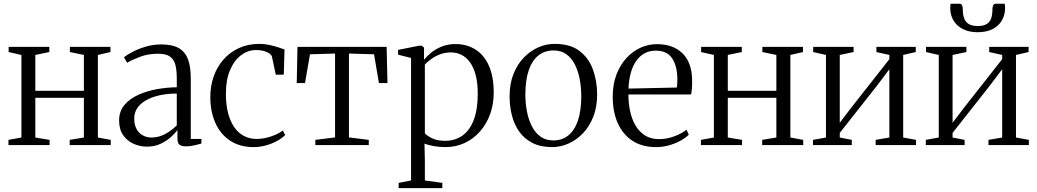

<svg xmlns="http://www.w3.org/2000/svg" viewBox="-20 -772 5522 1022"><path d="M25 0V-27.5L94 -40V-479.5L26 -495V-522.5H242.5V-495L168 -479.5V-288.5H426.5V-479.5L352 -495V-522.5H568V-495L501 -479.5V-40L569.5 -27.5V0H351V-27.5L426.5 -40V-251.5H168V-40L244 -27.5V0Z M762.5 8.5Q726 8.5 692 -6.2Q658 -21 636 -51.8Q614 -82.5 614 -131Q614 -179.5 642.2 -213Q670.5 -246.5 716.2 -267.2Q762 -288 816 -297.5Q870 -307 921 -307.5V-355.5Q921 -399 913.2 -427.8Q905.5 -456.5 884.2 -471.2Q863 -486 822 -486Q769.5 -486 727.8 -470.5Q686 -455 656.5 -438L640 -467.5Q655 -479.5 685 -495.5Q715 -511.5 754.8 -523.5Q794.5 -535.5 838.5 -535.5Q897.5 -535.5 931.8 -515.8Q966 -496 980.8 -456Q995.5 -416 995.5 -354.5V-32.5H1052V-8Q1041.5 -5 1028 -1.5Q1014.5 2 999.8 4.5Q985 7 969.5 7Q947.5 7 936 -1.5Q924.5 -10 924.5 -34.5V-79.5Q914.5 -65.5 892 -44.5Q869.5 -23.5 836.8 -7.5Q804 8.5 762.5 8.5ZM786 -40Q824.5 -40 858.2 -58Q892 -76 921 -104.5V-274Q855.5 -274 804.2 -258.2Q753 -242.5 723.8 -212.8Q694.5 -183 694.5 -140.5Q694.5 -107.5 707 -85Q719.5 -62.5 740.5 -51.2Q761.5 -40 786 -40Z M1330.5 11Q1257 11 1205.2 -23Q1153.5 -57 1126.5 -117.5Q1099.5 -178 1099.5 -256Q1099.5 -313.5 1117.2 -364.5Q1135 -415.5 1169.2 -454.8Q1203.5 -494 1252 -516.2Q1300.5 -538.5 1361.5 -538.5Q1389 -538.5 1415.5 -532.5Q1442 -526.5 1463 -519.5Q1484 -512.5 1494.5 -508.5L1490.5 -374.5H1448L1427.5 -470.5Q1426.5 -476.5 1417 -484.8Q1407.5 -493 1389 -499.2Q1370.5 -505.5 1342 -505.5Q1299.5 -505.5 1263 -478Q1226.5 -450.5 1204.5 -399Q1182.5 -347.5 1182.5 -275Q1182 -217.5 1193.5 -172.2Q1205 -127 1226.2 -96Q1247.5 -65 1277.5 -48.8Q1307.5 -32.5 1345 -32.5Q1373.5 -32.5 1400.5 -39.2Q1427.5 -46 1449.5 -56.2Q1471.5 -66.5 1485.5 -77L1498 -53Q1481 -36 1453.8 -21.2Q1426.5 -6.5 1394.8 2.2Q1363 11 1330.5 11Z M1658.5 0V-27.5L1763.5 -40.5V-487L1630 -483L1603.5 -330H1559.5L1563.5 -522.5H2038L2042.5 -330H1997L1971 -483L1837.5 -487V-40.5L1943 -27.5V0Z M2102 229.5V201.5L2168 188.5V-463.5L2099 -481V-506.5L2209.5 -528.5H2225L2237 -518.5V-454Q2249 -469.5 2271.8 -489Q2294.5 -508.5 2328 -523Q2361.5 -537.5 2405 -537.5Q2464 -537.5 2510 -509Q2556 -480.5 2582 -423Q2608 -365.5 2608 -279Q2608 -217.5 2589 -164.8Q2570 -112 2535.2 -72.5Q2500.5 -33 2453.5 -11Q2406.5 11 2351 11Q2317.5 11 2286.5 5.2Q2255.5 -0.5 2239.5 -7.5L2241.5 80.5V188.5L2334.5 201.5V229.5ZM2348.5 -22.5Q2402.5 -22.5 2441.5 -50.2Q2480.5 -78 2501.8 -133.8Q2523 -189.5 2523 -272.5Q2523 -330 2512.2 -371.5Q2501.5 -413 2482 -440Q2462.5 -467 2436.5 -480Q2410.5 -493 2380.5 -493Q2348 -493 2320.8 -482.2Q2293.5 -471.5 2273.2 -456.2Q2253 -441 2241.5 -428.5V-62.5Q2251 -50.5 2278.8 -36.5Q2306.5 -22.5 2348.5 -22.5Z M2692.5 -259.5Q2692.5 -326 2713 -377.8Q2733.5 -429.5 2768.2 -465.5Q2803 -501.5 2845.5 -520Q2888 -538.5 2932.5 -538.5Q3015.5 -538.5 3065 -500.5Q3114.5 -462.5 3136.5 -401Q3158.5 -339.5 3158.5 -268.5Q3158.5 -202.5 3138 -150.5Q3117.5 -98.5 3083 -62.5Q3048.5 -26.5 3006 -7.8Q2963.5 11 2919.5 11Q2857.5 11 2814 -11.2Q2770.5 -33.5 2743.8 -71.5Q2717 -109.5 2704.8 -158Q2692.5 -206.5 2692.5 -259.5ZM2925.5 -24.5Q2972 -24.5 3005.2 -51.2Q3038.5 -78 3056.2 -130.2Q3074 -182.5 3074 -259.5Q3074 -305.5 3066 -349Q3058 -392.5 3040.5 -427.5Q3023 -462.5 2995 -483Q2967 -503.5 2926.5 -503.5Q2880 -503.5 2846.2 -477Q2812.5 -450.5 2794.5 -398.2Q2776.5 -346 2776.5 -268.5Q2776.5 -222 2785 -178.2Q2793.5 -134.5 2811.2 -99.8Q2829 -65 2857.2 -44.8Q2885.5 -24.5 2925.5 -24.5Z M3472 11Q3398.5 11 3347.2 -22.2Q3296 -55.5 3268.8 -115.5Q3241.5 -175.5 3241.5 -257Q3241.5 -323 3261.2 -374.8Q3281 -426.5 3314.2 -462.8Q3347.5 -499 3389.5 -518Q3431.5 -537 3476.5 -537Q3562 -537 3612 -489Q3662 -441 3664 -348.5Q3664.5 -319.5 3663 -301.2Q3661.5 -283 3658.5 -269H3325Q3325 -223.5 3334 -180.8Q3343 -138 3362.5 -104.5Q3382 -71 3413 -51.2Q3444 -31.5 3487.5 -31.5Q3530.5 -31.5 3571 -47Q3611.5 -62.5 3634 -81.5L3646.5 -55Q3628 -37 3600.2 -22Q3572.5 -7 3539.2 2Q3506 11 3472 11ZM3325.5 -300.5 3582.5 -306Q3584.5 -316 3585 -327.5Q3585.5 -339 3585.5 -349Q3585.5 -419 3558.2 -460.8Q3531 -502.5 3470.5 -502.5Q3435.5 -502.5 3408.8 -487Q3382 -471.5 3364 -444Q3346 -416.5 3336.5 -379.8Q3327 -343 3325.5 -300.5Z M3711 0V-27.5L3780 -40V-479.5L3712 -495V-522.5H3928.5V-495L3854 -479.5V-288.5H4112.5V-479.5L4038 -495V-522.5H4254V-495L4187 -479.5V-40L4255.5 -27.5V0H4037V-27.5L4112.5 -40V-251.5H3854V-40L3930 -27.5V0Z M4307.5 0V-27.5L4376.5 -40V-479.5L4308.5 -495V-522.5H4523.5V-495L4450 -479.5V-118.5L4512 -200L4714 -457V-479.5L4645 -495V-522.5H4854.5V-495L4787.5 -479.5V-40L4856 -27.5V0H4641V-27.5L4714 -40V-403.5L4648.5 -316.5L4450 -64.5V-40L4514 -27.5V0Z M4908 0V-27.5L4977 -40V-479.5L4909 -495V-522.5H5124V-495L5050.5 -479.5V-118.5L5112.5 -200L5314.5 -457V-479.5L5245.5 -495V-522.5H5455V-495L5388 -479.5V-40L5456.5 -27.5V0H5241.5V-27.5L5314.5 -40V-403.5L5249 -316.5L5050.5 -64.5V-40L5114.5 -27.5V0ZM5087.5 -752Q5098 -752 5101.5 -742.8Q5105 -733.5 5105 -720Q5105 -693.5 5112.2 -674Q5119.5 -654.5 5136.8 -644Q5154 -633.5 5184.5 -633.5Q5214.5 -633.5 5231.8 -644Q5249 -654.5 5255.8 -674Q5262.5 -693.5 5262.5 -720Q5262.5 -733.5 5266.2 -742.8Q5270 -752 5280 -752H5328Q5329 -746.5 5329.5 -740.8Q5330 -735 5330 -729.5Q5330 -692.5 5313.2 -663.5Q5296.5 -634.5 5264 -617.5Q5231.5 -600.5 5184 -600.5Q5137.5 -600.5 5104.8 -617.5Q5072 -634.5 5055 -663.5Q5038 -692.5 5038 -729.5Q5038 -735 5038.5 -740.8Q5039 -746.5 5039.5 -752Z"/></svg>

Font: Merriweather 96pt Light
Style: Regular
Weight: 300
Version: Version 2.100